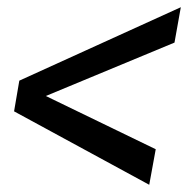

<svg xmlns="http://www.w3.org/2000/svg" viewBox="-20 -509 523 532"><path d="M393.5 3 411.5 -95.5 107 -243 463.5 -391 481 -489 33.5 -285.5 19 -200.5Z"/></svg>

Font: Anybody Expanded
Style: Italic
Weight: 400
Width: 7
Italic angle: -10°
Version: Version 1.113;gftools[0.9.25]